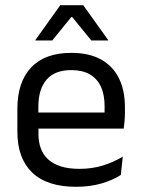

<svg xmlns="http://www.w3.org/2000/svg" viewBox="-20 -703 539 734"><path d="M271.1 11.1Q159.6 11.1 103 -43.4Q46.4 -97.8 46.4 -199.7V-286.6Q46.4 -389.4 99.1 -445.1Q151.7 -500.9 252.5 -500.9Q320.4 -500.9 366.1 -475.7Q411.7 -450.4 434.7 -403.9Q457.6 -357.4 457.6 -293V-274.8Q457.6 -259.1 456.4 -243Q455.2 -226.9 453 -211.4H378.7Q379.5 -235.6 379.7 -257.1Q379.9 -278.6 379.9 -296.4Q379.9 -341 365.6 -371.8Q351.4 -402.6 323.2 -418.8Q294.9 -435 252.5 -435Q189.4 -435 158 -398.5Q126.6 -362.1 126.6 -294.1V-247.4L127 -237.5V-190.8Q127 -160.4 136 -135.9Q145 -111.3 164.1 -93.8Q183.3 -76.2 213 -66.8Q242.8 -57.5 284.2 -57.5Q331.3 -57.5 372.3 -70Q413.3 -82.6 449.4 -104.2L441.8 -34Q409.6 -13.5 366.4 -1.2Q323.3 11.1 271.1 11.1ZM89.1 -211.4V-272.7H435.9V-211.4ZM210.4 -683.1H298.2L393.6 -549.7V-548.4H328.9L256.2 -637.7H252.5L179.8 -548.4H115.1V-549.7Z"/></svg>

Font: Anek Odia Medium
Style: Regular
Weight: 500
Designer: Yesha Goshar & Mahesh Sahu (Odia), Yesha Goshar (Latin)
Foundry: Ek Type
Version: Version 1.003